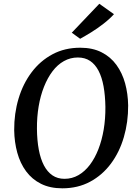

<svg xmlns="http://www.w3.org/2000/svg" viewBox="-20 -1012 746 1042"><path d="M318 10Q251.5 10 202.5 -14.5Q153.5 -39 121.5 -82.5Q89.5 -126 73.8 -183.2Q58 -240.5 57 -305.5Q56.5 -396.5 80.8 -477.2Q105 -558 151.8 -620Q198.5 -682 265 -717.5Q331.5 -753 415.5 -753Q482.5 -753 531.2 -728.2Q580 -703.5 611.8 -659.8Q643.5 -616 659 -559.8Q674.5 -503.5 675.5 -440Q676 -349.5 652.2 -268Q628.5 -186.5 582 -124Q535.5 -61.5 469 -25.8Q402.5 10 318 10ZM330 -41.5Q371 -41.5 405.8 -61.5Q440.5 -81.5 467.8 -117.5Q495 -153.5 514 -202.2Q533 -251 542.8 -309.2Q552.5 -367.5 552 -431.5Q551 -494 542 -543.5Q533 -593 514.8 -628Q496.5 -663 468.8 -681.5Q441 -700 402.5 -700Q362 -700 327 -680.5Q292 -661 265 -625.2Q238 -589.5 218.8 -541Q199.5 -492.5 189.8 -434.8Q180 -377 180.5 -313.5Q181 -250.5 190.5 -200Q200 -149.5 218.5 -114.2Q237 -79 264.8 -60.2Q292.5 -41.5 330 -41.5ZM415 -801.5 369.5 -834.5 519 -991.5 598.5 -935Q574.5 -908.5 541.2 -882.8Q508 -857 474.2 -836.2Q440.5 -815.5 415 -801.5Z"/></svg>

Font: Merriweather 24pt Medium
Style: Italic
Weight: 500
Italic angle: -7.8°
Version: Version 2.101